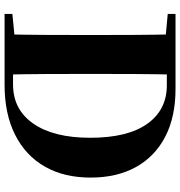

<svg xmlns="http://www.w3.org/2000/svg" viewBox="6 -793 787 839"><g transform="rotate(90 399.5 -373.5)"><path d="M41 0V-34L202 -50H218V0ZM130 0Q132 -86 132.5 -175Q133 -264 133 -360V-393Q133 -483 132.5 -571Q132 -659 130 -747H306Q304 -661 303.5 -572.5Q303 -484 303 -393V-360Q303 -266 303.5 -177Q304 -88 306 0ZM218 0V-37H349Q459 -37 520.5 -126Q582 -215 582 -374Q582 -538 521 -623.5Q460 -709 353 -709H218V-747H368Q491 -747 577.5 -702Q664 -657 710 -574Q756 -491 756 -376Q756 -259 707.5 -175Q659 -91 568 -45.5Q477 0 351 0ZM41 -713V-747H218V-698H202Z"/></g></svg>

Font: Noto Serif JP Black
Style: Regular
Weight: 900
Designer: Ryoko NISHIZUKA 西塚涼子 (kana & ideographs); Frank Grießhammer (Latin, Greek & Cyrillic); Wenlong ZHANG 张文龙 (bopomofo); San
Foundry: Adobe
Version: Version 2.003-H1;hotconv 1.1.1;makeotfexe 2.6.0